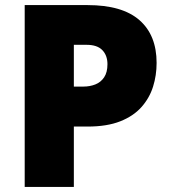

<svg xmlns="http://www.w3.org/2000/svg" viewBox="-20 -734 672 754"><path d="M324 -714Q460 -714 527.5 -655Q595 -596 595 -487Q595 -438 581 -393.5Q567 -349 535.5 -313.5Q504 -278 452 -257.5Q400 -237 324 -237H270V0H77V-714ZM320 -558H270V-394H308Q333 -394 354.5 -402.5Q376 -411 389 -430.5Q402 -450 402 -482Q402 -516 382 -537Q362 -558 320 -558Z"/></svg>

Font: Noto Sans Cham Black
Style: Regular
Weight: 900
Version: Version 2.002